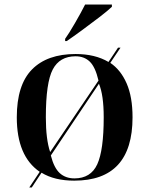

<svg xmlns="http://www.w3.org/2000/svg" viewBox="-20 -786 659 846"><path d="M267 -605H274Q302 -624 341.5 -653Q381 -682 417.5 -710Q454 -738 473 -756V-766H355Q338 -732 310.5 -684.5Q283 -637 267 -615ZM109 40H120L163 -25Q220 10 307 10Q564 10 564 -269Q564 -359 538 -418.5Q512 -478 466 -509L511 -576H500L458 -513Q399 -548 313 -548Q188 -548 121 -480Q54 -412 54 -269Q54 -98 155 -29ZM201 -116Q182 -172 182 -269Q182 -422 212.5 -480Q243 -538 313 -538Q351 -538 375.5 -514.5Q400 -491 414 -431ZM308 0Q269 0 243.5 -23Q218 -46 204 -101L416 -417Q437 -367 437 -269Q437 -124 408.5 -62Q380 0 308 0Z"/></svg>

Font: Noto Serif Display Semi
Style: Regular
Weight: 600
Designer: Monotype Design Team
Foundry: Monotype Imaging Inc.
Version: Version 1.900